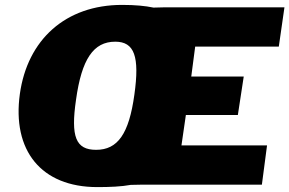

<svg xmlns="http://www.w3.org/2000/svg" viewBox="-20 -753 1180 783"><path d="M1069 -160H720L738 -284H950L974 -441H760L776 -563H1117L1140 -723H646L606 -722C573 -729 531 -733 478 -733C247 -733 92 -591 61 -370C29 -140 147 10 377 10C428 10 475 8 513 1L562 0H1048ZM372 -142C289 -142 268 -195 290 -346C313 -512 361 -583 450 -583C528 -583 550 -523 528 -367C506 -207 460 -142 372 -142Z"/></svg>

Font: United Sans Black
Style: Italic
Weight: 900
Italic angle: -8°
Designer: Pablo Impallari, Rodrigo Fuenzalida (Modified by Dan O. Williams)
Version: Version 1.000;PS 001.000;hotconv 1.0.88;makeotf.lib2.5.64775